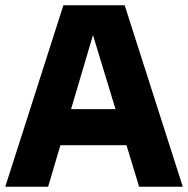

<svg xmlns="http://www.w3.org/2000/svg" viewBox="-20 -710 715 730"><path d="M509 0 299 -690H454L675 0ZM0 0 221 -690H367L163 0ZM153 -158V-295H521V-158Z"/></svg>

Font: Radio Canada Big
Style: Bold
Weight: 700
Designer: Étienne Aubert Bonn
Foundry: Coppers and Brasses
Version: Version 1.001